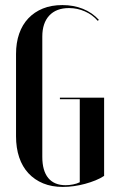

<svg xmlns="http://www.w3.org/2000/svg" viewBox="-20 -728 470 757"><path d="M43.2 -515V-190.8Q43.2 -144.8 55.6 -107.8Q68 -70.8 92.1 -44.9Q116.2 -19 150.2 -5Q184.2 9 227.8 9Q248.8 9 271.1 5.9Q293.5 2.8 315.2 -3.1Q337 -9 356.5 -16.9Q376 -24.8 390.5 -34.5V-343H216.2V-337H294.5V-9.5Q283.2 -3.8 268.1 -0.8Q253 2.2 238.5 2.2Q193.8 2.2 170.2 -26.2Q146.8 -54.8 146.8 -109.5V-584Q146.8 -637 174.2 -666.6Q201.8 -696.2 252 -696.2Q284.8 -696.2 314.6 -683.1Q344.5 -670 365.5 -645.8L369.8 -649.8Q343.5 -678.5 306.9 -693.2Q270.2 -708 226 -708Q182.5 -708 149 -694.4Q115.5 -680.8 91.8 -655.8Q68 -630.8 55.6 -595.1Q43.2 -559.5 43.2 -515Z"/></svg>

Font: Moniqa Black
Style: Regular
Weight: 900
Designer: Rajesh Rajput
Foundry: Rajesh Rajput
Version: Version 1.000